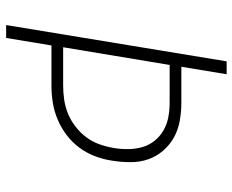

<svg xmlns="http://www.w3.org/2000/svg" viewBox="-88 -688 775 640"><g transform="rotate(90 300.0 -367.5)"><path d="M63 0 184 -735H227L202 -584H322Q353 -584 383 -578.5Q413 -573 438 -559Q463 -545 482 -523Q501 -501 510.5 -473.5Q520 -446 520 -415Q520 -384 515 -353Q511 -325 500.5 -297Q490 -269 472 -244.5Q454 -220 429.5 -201.5Q405 -183 377.5 -171.5Q350 -160 321.5 -155.5Q293 -151 265 -151H131L106 0ZM137 -190H264Q288 -190 312 -193.5Q336 -197 359 -206.5Q382 -216 402.5 -232Q423 -248 438 -268.5Q453 -289 461 -312.5Q469 -336 473 -360Q477 -384 476.5 -408.5Q476 -433 469.5 -455Q463 -477 448.5 -495Q434 -513 414 -524.5Q394 -536 370.5 -540.5Q347 -545 322 -545H196Z"/></g></svg>

Font: Iosevka Aile XLt Obl
Style: Regular
Weight: 200
Italic angle: -9°
Designer: Belleve Invis
Foundry: Belleve Invis
Version: Version 31.1.0; ttfautohint (v1.8.4)